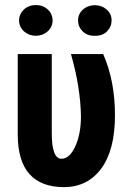

<svg xmlns="http://www.w3.org/2000/svg" viewBox="-20 -747 521 777"><path d="M189.5 -528.3V-207.5Q189.5 -104.5 229 -104.5Q261.7 -104.5 284.7 -154.8Q307.6 -205.1 307.6 -276.4Q305.7 -393.6 267.1 -528.3H397.5Q445.3 -419.9 445.3 -280.3Q445.3 -140.6 390.1 -65.4Q335 9.8 239.7 10.3Q52.7 10.3 51.8 -201.2V-528.3ZM363.8 -726.1Q392.6 -725.6 412.1 -708Q431.6 -690.4 431.6 -664.6Q431.6 -638.7 413.1 -620.1Q394.5 -601.6 363.8 -602.1Q333 -601.6 314.5 -620.1Q295.9 -638.7 295.9 -664.6Q295.9 -690.4 315.4 -708Q335 -725.6 363.8 -726.1ZM57.1 -664.1Q57.6 -690.4 77.1 -709Q96.7 -726.6 125 -726.6Q153.3 -726.6 172.9 -709Q192.4 -691.4 192.9 -664.1Q192.4 -637.7 172.9 -620.1Q153.3 -602.5 125 -602.1Q96.7 -602.5 77.1 -620.1Q57.6 -637.7 57.1 -664.1Z"/></svg>

Font: RobotoCondensed-Bold
Style: Bold
Weight: 700
Designer: Google
Version: Version 2.001240; 2014